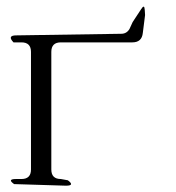

<svg xmlns="http://www.w3.org/2000/svg" viewBox="-20 -595 540 590"><path d="M23.4 -29.3Q1 -44.9 29.3 -44.9H45.9Q75.2 -44.9 75.2 -74.2V-435.5Q75.2 -464.8 45.9 -464.8H21.5Q1 -486.3 30.3 -486.3L352.5 -491.2Q369.1 -491.2 377.9 -505.9L387.7 -527.3L414.1 -567.4Q423.8 -583 424.8 -564.5L425.8 -548.8L418.9 -494.1Q416 -464.8 386.7 -464.8H167Q137.7 -464.8 137.7 -435.5V-74.2Q137.7 -44.9 167 -44.9L188.5 -41Q210.9 -24.4 182.6 -24.4Z"/></svg>

Font: B2 Hana
Style: Regular
Weight: 500
Version: 2020-08-05; (max)